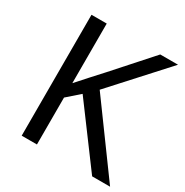

<svg xmlns="http://www.w3.org/2000/svg" viewBox="-164 -848 948 982"><g transform="rotate(30 309.5 -357.0)"><path d="M619 0H513L260 -341L187 -277V0H97V-714H187V-362Q217 -396 248 -430Q279 -464 310 -498L503 -714H608L325 -403Z"/></g></svg>

Font: Noto Sans IKEA
Style: Regular
Weight: 400
Designer: Monotype Design Team
Foundry: Monotype Imaging Inc.
Version: Version 2.001